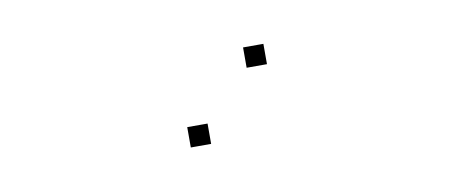

<svg xmlns="http://www.w3.org/2000/svg" viewBox="-30 -839 660 279"><g transform="rotate(-10 300.0 -700.0)"><path d="M336 -765Q335 -765 335 -765Q335 -765 335 -764V-736Q335 -735 335 -735Q335 -735 336 -735H364Q365 -735 365 -735Q365 -735 365 -736V-764Q365 -765 365 -765Q365 -765 364 -765ZM236 -665Q235 -665 235 -665Q235 -665 235 -664V-636Q235 -635 235 -635Q235 -635 236 -635H264Q265 -635 265 -635Q265 -635 265 -636V-664Q265 -665 265 -665Q265 -665 264 -665Z"/></g></svg>

Font: Doto Black Thin
Style: Regular
Weight: 250
Monospace: yes
Version: Version 1.000